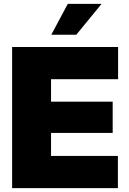

<svg xmlns="http://www.w3.org/2000/svg" viewBox="-20 -970 664 990"><path d="M42.5 0V-727.5H588.9V-561.5H243.2V-445.8H561V-284.7H243.2V-166H587.9V0ZM244.6 -791 329.6 -950.2H503.9L373.5 -791Z"/></svg>

Font: Inter 24pt Black
Style: Regular
Weight: 900
Designer: Rasmus Andersson
Foundry: rsms
Version: Version 4.001;git-66647c0bb